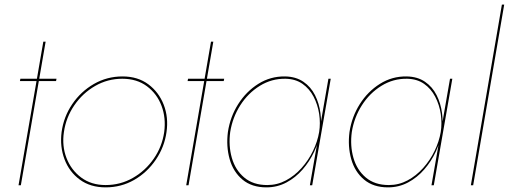

<svg xmlns="http://www.w3.org/2000/svg" viewBox="-20 -800 2197 829"><path d="M224 -460 222 -450H66L68 -460ZM177 -620 70 0H60L167 -620Z M246 -230Q255 -296 292 -350.5Q329 -405 385.5 -437.5Q442 -470 509 -470Q575 -470 620.5 -436Q666 -402 687 -347.5Q708 -293 699 -230Q690 -165 652.5 -110Q615 -55 559 -23Q503 9 436 9Q370 9 324.5 -24.5Q279 -58 258.5 -112.5Q238 -167 246 -230ZM256 -230Q247 -170 267 -118Q287 -66 330.5 -33.5Q374 -1 436 -1Q500 -1 554 -32Q608 -63 644 -115Q680 -167 689 -230Q697 -291 677.5 -343Q658 -395 614.5 -427.5Q571 -460 508 -460Q445 -460 391 -429Q337 -398 301 -345.5Q265 -293 256 -230Z M948 -460 946 -450H790L792 -460ZM901 -620 794 0H784L891 -620Z M1408 -460 1328 0H1318L1398 -460ZM964 -230Q974 -296 1008.5 -350.5Q1043 -405 1095.5 -438Q1148 -471 1211 -470Q1258 -469 1290 -447Q1322 -425 1340 -389.5Q1358 -354 1363.5 -312Q1369 -270 1363 -230Q1356 -187 1336.5 -145Q1317 -103 1286.5 -68Q1256 -33 1216.5 -12Q1177 9 1130 9Q1067 9 1027 -24.5Q987 -58 971.5 -113Q956 -168 964 -230ZM974 -230Q966 -171 981 -118.5Q996 -66 1034.5 -33.5Q1073 -1 1134 -1Q1177 -1 1214.5 -21Q1252 -41 1282 -74.5Q1312 -108 1331.5 -148.5Q1351 -189 1358 -230Q1364 -268 1358 -308Q1352 -348 1334 -382.5Q1316 -417 1286 -438Q1256 -459 1213 -460Q1153 -461 1102 -429.5Q1051 -398 1017.5 -345.5Q984 -293 974 -230Z M1933 -460 1853 0H1843L1923 -460ZM1489 -230Q1499 -296 1533.5 -350.5Q1568 -405 1620.5 -438Q1673 -471 1736 -470Q1783 -469 1815 -447Q1847 -425 1865 -389.5Q1883 -354 1888.5 -312Q1894 -270 1888 -230Q1881 -187 1861.5 -145Q1842 -103 1811.5 -68Q1781 -33 1741.5 -12Q1702 9 1655 9Q1592 9 1552 -24.5Q1512 -58 1496.5 -113Q1481 -168 1489 -230ZM1499 -230Q1491 -171 1506 -118.5Q1521 -66 1559.5 -33.5Q1598 -1 1659 -1Q1702 -1 1739.5 -21Q1777 -41 1807 -74.5Q1837 -108 1856.5 -148.5Q1876 -189 1883 -230Q1889 -268 1883 -308Q1877 -348 1859 -382.5Q1841 -417 1811 -438Q1781 -459 1738 -460Q1678 -461 1627 -429.5Q1576 -398 1542.5 -345.5Q1509 -293 1499 -230Z M2157 -780 2023 0H2013L2147 -780Z"/></svg>

Font: Jost Thin
Style: Italic
Weight: 200
Italic angle: -5°
Version: Version 3.710